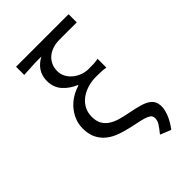

<svg xmlns="http://www.w3.org/2000/svg" viewBox="-257 -821 1114 1114"><g transform="rotate(-45 300.0 -264.0)"><path d="M470 184 404 157Q430 125 441 107Q452 89 452 69Q452 58 446.5 50Q441 42 426 35Q411 28 385.5 22Q360 16 321 8Q279 -1 241 -14Q203 -27 174.5 -49Q146 -71 129 -104Q112 -137 112 -185Q112 -221 125 -252.5Q138 -284 159.5 -309Q181 -334 210 -352Q239 -370 271 -379V-383Q223 -403 191.5 -438.5Q160 -474 160 -527Q160 -569 180.5 -600Q201 -631 238 -650Q217 -650 200.5 -650Q184 -650 167.5 -649Q151 -648 133 -647Q115 -646 92 -645V-712H523V-645H379Q352 -645 327 -637Q302 -629 283.5 -614Q265 -599 254 -576.5Q243 -554 243 -525Q243 -499 255 -477Q267 -455 286.5 -439Q306 -423 331 -414Q356 -405 381 -405Q404 -405 420 -405.5Q436 -406 459 -410V-338Q436 -342 417.5 -342.5Q399 -343 376 -343Q342 -343 309.5 -333Q277 -323 252 -304.5Q227 -286 212 -258.5Q197 -231 197 -196Q197 -160 210.5 -136.5Q224 -113 247.5 -98Q271 -83 303 -74Q335 -65 373 -58Q414 -50 443.5 -41.5Q473 -33 491.5 -21Q510 -9 518.5 8Q527 25 527 50Q527 73 514 107.5Q501 142 470 184Z"/></g></svg>

Font: Source Code Pro
Style: Regular
Weight: 400
Monospace: yes
Designer: Paul D. Hunt, Teo Tuominen
Foundry: Adobe Systems Incorporated
Version: Version 2.030;PS 1.000;hotconv 16.6.51;makeotf.lib2.5.65220